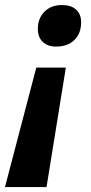

<svg xmlns="http://www.w3.org/2000/svg" viewBox="-56 -566 362 767"><path d="M268.1 -477.1C268.1 -498.9 261.3 -515.8 247.8 -527.8C234.3 -539.9 215.7 -545.9 191.9 -545.9C162.6 -545.9 139.2 -537 121.6 -519.3C104 -501.5 95.2 -478.8 95.2 -451.2C95.2 -428.4 101.8 -410.8 115 -398.4C128.2 -386.1 145.8 -379.9 168 -379.9C198.6 -379.9 222.9 -388.6 241 -406C259 -423.4 268.1 -447.1 268.1 -477.1ZM88.9 -295.9 -36.1 181.2H129.9L207 -295.9Z"/></svg>

Font: OpenSans
Style: Bold Italic
Weight: 700
Italic angle: -12°
Foundry: Ascender Corporation
Version: Version 1.10; ttfautohint (v1.2) -l 8 -r 50 -G 200 -x 14 -D 